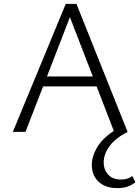

<svg xmlns="http://www.w3.org/2000/svg" viewBox="-20 -678 722 987"><path d="M567 0 327 -622H352L111 0H46L318 -658H373L636 0ZM165 -234 184 -285H483L509 -234ZM584 289Q522 289 487 256.5Q452 224 452 169Q452 121 485.5 70Q519 19 595 -23L636 0Q572 33 542.5 74Q513 115 513 157Q513 194 536 219.5Q559 245 604 245Q620 245 634 240.5Q648 236 660 227L676 259Q657 274 635 281.5Q613 289 584 289Z"/></svg>

Font: Ysabeau Office Light
Style: Regular
Weight: 300
Designer: Christian Thalmann (Catharsis Fonts)
Version: Version 2.001;gftools[0.9.30]; featfreeze: tnum,lnum,ss02